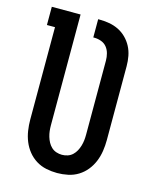

<svg xmlns="http://www.w3.org/2000/svg" viewBox="-112 -812 724 896"><g transform="rotate(15 250.0 -363.5)"><path d="M250 8Q224 8 197.5 2.5Q171 -3 148.5 -17Q126 -31 109.5 -51.5Q93 -72 83 -96.5Q73 -121 69 -147.5Q65 -174 65 -200V-647H26V-735H165V-200Q165 -186 166.5 -172.5Q168 -159 172 -145.5Q176 -132 182.5 -120Q189 -108 199 -98.5Q209 -89 222.5 -84.5Q236 -80 250 -80Q264 -80 277.5 -84.5Q291 -89 301 -98.5Q311 -108 317.5 -120Q324 -132 328 -145.5Q332 -159 333.5 -172.5Q335 -186 335 -200V-558Q335 -575 330.5 -592Q326 -609 315.5 -622Q305 -635 288.5 -641Q272 -647 255 -647H250V-735H255Q279 -735 303 -731Q327 -727 348.5 -716.5Q370 -706 387 -689Q404 -672 415 -651Q426 -630 430.5 -606Q435 -582 435 -558V-200Q435 -174 431 -147.5Q427 -121 417 -96.5Q407 -72 390.5 -51.5Q374 -31 351.5 -17Q329 -3 302.5 2.5Q276 8 250 8Z"/></g></svg>

Font: Iosevka Curly Slab Semibold
Style: Regular
Weight: 600
Monospace: yes
Designer: Belleve Invis
Foundry: Belleve Invis
Version: Version 22.1.2; ttfautohint (v1.8.4)